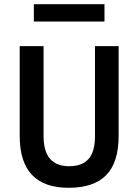

<svg xmlns="http://www.w3.org/2000/svg" viewBox="-20 -873 654 908"><path d="M140.1 -771V-853H474.1V-771ZM429.2 -229V-654.8H541V-230Q541 -105 482.4 -44.9Q423.8 15.1 304.2 15.1Q73.2 15.1 73.2 -230V-654.8H186V-229Q186 -86.9 307.1 -86.9Q368.2 -86.9 398.7 -121.1Q429.2 -155.3 429.2 -229Z"/></svg>

Font: IntelOne Mono Medium
Style: Regular
Weight: 500
Designer: Fred Shallcrass
Foundry: Frere-Jones Type LLC
Version: Version 1.200;hotconv 1.1.0;makeotfexe 2.6.0;FJTRelease1.2